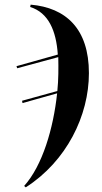

<svg xmlns="http://www.w3.org/2000/svg" viewBox="-20 -565 439 827"><path d="M84 236 91 242C267 129 363 -67 363 -250C363 -442 263 -532 112 -545L110 -535C189 -510 222 -433 229 -330L51 -280L54 -271L231 -319C232 -271 232 -222 227 -173L75 -131L77 -121L226 -163C210 -12 163 148 84 236Z"/></svg>

Font: Noto Serif Display SemiBold
Style: Italic
Weight: 600
Italic angle: -12°
Designer: Monotype Design Team
Foundry: Monotype Imaging Inc.
Version: Version 2.009